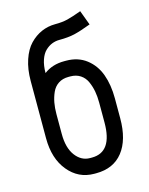

<svg xmlns="http://www.w3.org/2000/svg" viewBox="-110 -781 671 864"><g transform="rotate(-15 225.0 -349.5)"><path d="M220.7 -512.2H229.5Q284.7 -512.2 323.5 -482.4Q362.3 -452.6 380.1 -403.8Q397.9 -355 397.9 -291.5V-198.7Q397.9 -98.6 354.2 -43.2Q310.5 12.2 229.5 12.2H220.7Q147.5 12.2 99.9 -45.7Q52.2 -103.5 52.2 -198.7V-465.3Q52.2 -520 66.7 -563Q81.1 -606 105.7 -631.6Q130.4 -657.2 160.6 -670.4Q190.9 -683.6 224.6 -683.6Q258.8 -683.6 283.2 -689.7Q307.6 -695.8 348.6 -710.9L374 -642.6Q326.2 -624.5 296.4 -617.4Q266.6 -610.4 224.6 -610.4Q206.5 -610.4 189.9 -603.8Q173.3 -597.2 158.4 -583Q143.6 -568.8 134.8 -543Q126 -517.1 126 -482.4Q165 -512.2 220.7 -512.2ZM125.5 -291.5V-198.7Q125.5 -133.8 152.8 -97.4Q180.2 -61 220.7 -61H229.5Q324.7 -61 324.7 -198.7V-291.5Q324.7 -319.8 320.3 -344Q315.9 -368.2 305.9 -390.6Q295.9 -413.1 276.4 -426Q256.8 -439 229.5 -439H220.7Q193.4 -439 173.8 -426Q154.3 -413.1 144.3 -390.6Q134.3 -368.2 129.9 -344Q125.5 -319.8 125.5 -291.5Z"/></g></svg>

Font: Anka/Coder Narrow
Style: Regular
Weight: 400
Width: 3
Monospace: yes
Version: Version 001.100